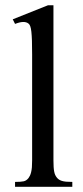

<svg xmlns="http://www.w3.org/2000/svg" viewBox="-20 -715 318 735"><path d="M37.6 0V-18.6Q60.1 -18.6 70.8 -21Q81.5 -23.4 89.4 -33.7Q92.3 -37.6 94.7 -42.7Q97.2 -47.9 99.1 -55.7Q101.1 -63.5 102.1 -74.5Q103 -85.4 103 -101.1V-506.8Q103 -537.6 102.3 -558.6Q101.6 -579.6 100.1 -593.3Q98.6 -606.9 95.9 -614.3Q93.3 -621.6 89.4 -624.5Q81.5 -630.9 69.3 -630.9Q63.5 -630.9 55.7 -629.2Q47.9 -627.4 37.6 -623.5L28.8 -641.1L163.6 -694.8H184.6V-101.1Q184.6 -86.4 185.3 -75.9Q186 -65.4 187.5 -57.9Q189 -50.3 191.4 -45.2Q193.8 -40 197.3 -35.6Q200.7 -31.2 205.1 -28.1Q209.5 -24.9 216.3 -22.7Q223.1 -20.5 232.9 -19.5Q242.7 -18.6 256.8 -18.6V0Z"/></svg>

Font: Tai Heritage Pro
Style: Regular
Weight: 400
Designer: Faah Baccam, Walt Agee, Victor Gaultney, Annie Olsen
Foundry: SIL International
Version: Version 2.600